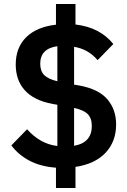

<svg xmlns="http://www.w3.org/2000/svg" viewBox="-20 -831 640 964"><path d="M261 11Q183 5 127.5 -24.5Q72 -54 37 -101L116 -182Q182 -108 268 -98V-305L245 -309Q196 -318 160.5 -336Q125 -354 102.5 -380Q80 -406 69.5 -438Q59 -470 59 -507Q59 -592 111.5 -644Q164 -696 261 -707V-811H359V-708Q424 -700 470.5 -675Q517 -650 549 -610L470 -529Q424 -584 352 -596V-406L377 -402Q475 -384 519 -332.5Q563 -281 563 -206Q563 -121 510.5 -64.5Q458 -8 359 7V113H261ZM182 -511Q182 -474 202 -454Q222 -434 268 -423V-599Q182 -587 182 -511ZM441 -198Q441 -238 420 -258.5Q399 -279 352 -289V-99Q397 -107 419 -132Q441 -157 441 -198Z"/></svg>

Font: IBM Plex Mono SmBld
Style: Regular
Weight: 600
Monospace: yes
Designer: Mike Abbink, Paul van der Laan, Pieter van Rosmalen
Foundry: Bold Monday
Version: Version 2.3